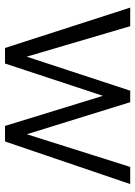

<svg xmlns="http://www.w3.org/2000/svg" viewBox="93 -633 540 766"><g transform="rotate(90 363.0 -250.0)"><path d="M171.4 0 10.3 -499.5H84.5L206.1 -86.4L260.3 -251.5L341.8 -499.5H387.7L464.4 -252L515.6 -86.9L646 -499.5H714.4L544.4 0H482.4L362.3 -390.6L233.4 0Z"/></g></svg>

Font: Pontano Sans
Style: Regular
Weight: 400
Foundry: vernon adams
Version: 1.0